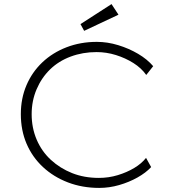

<svg xmlns="http://www.w3.org/2000/svg" viewBox="-20 -910 835 940"><path d="M466 10Q383 10 312.5 -17Q242 -44 190 -92.5Q138 -141 110 -206.5Q82 -272 82 -351Q82 -428 109.5 -492.5Q137 -557 187 -604.5Q237 -652 305.5 -678.5Q374 -705 454 -705Q506 -705 558.5 -689Q611 -673 656 -646.5Q701 -620 730 -586L696 -543Q672 -577 633 -601.5Q594 -626 547.5 -640.5Q501 -655 453 -655Q385 -655 326 -633Q267 -611 225 -570Q183 -529 159 -472.5Q135 -416 135 -351Q135 -284 159.5 -226.5Q184 -169 229 -127.5Q274 -86 333 -62.5Q392 -39 464 -39Q512 -39 556.5 -52.5Q601 -66 637 -87.5Q673 -109 695 -137L720 -92Q694 -64 653 -41Q612 -18 563.5 -4Q515 10 466 10ZM392 -759 374 -792 526 -890 560 -838Z"/></svg>

Font: Lexend Exa ExtraLight
Style: Regular
Weight: 250
Designer: Bonnie Shaver-Troup, Thomas Jockin
Foundry: Lexend
Version: Version 1.007